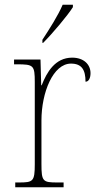

<svg xmlns="http://www.w3.org/2000/svg" viewBox="-20 -786 413 806"><path d="M158 -619V-606H161C201 -646 264 -721 286 -756V-766H243C224 -721 188 -665 158 -619ZM44 0H247V-20H221C160 -20 154 -24 154 -97V-280C154 -398 203 -519 278 -519C323 -519 339 -493 339 -443C353 -443 360 -459 360 -479C360 -515 332 -544 283 -544C211 -544 176 -482 155 -428H153L150 -536H39V-516H51C121 -516 126 -512 126 -441V-97C126 -24 119 -20 59 -20H44Z"/></svg>

Font: Noto Serif Sinhala SemiCondensed Thin
Style: Regular
Weight: 100
Width: 4
Designer: Jelle Bosma - Monotype Design Team
Foundry: Monotype Imaging Inc.
Version: Version 2.007